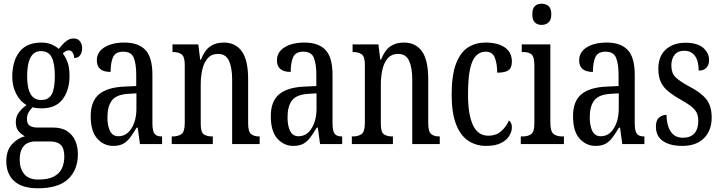

<svg xmlns="http://www.w3.org/2000/svg" viewBox="-20 -775 3880 1033"><path d="M184 238Q99 238 56.5 199.5Q14 161 14 93Q14 34 44.5 1Q75 -32 114 -42Q96 -51 80.5 -68.5Q65 -86 65 -118Q65 -148 82 -170.5Q99 -193 123 -210Q88 -229 67 -270.5Q46 -312 46 -361Q46 -447 85 -496.5Q124 -546 203 -546Q233 -546 256 -536.5Q279 -527 296 -512Q304 -520 315 -533.5Q326 -547 341.5 -557.5Q357 -568 376 -568Q399 -568 410.5 -552.5Q422 -537 422 -516Q422 -495 412 -479Q402 -463 379 -463Q379 -480 370.5 -492Q362 -504 351 -504Q341 -504 333.5 -499.5Q326 -495 318 -488Q333 -468 343.5 -440Q354 -412 354 -366Q354 -290 317 -241Q280 -192 203 -192Q193 -192 178 -193.5Q163 -195 155 -198Q145 -188 135 -172.5Q125 -157 125 -134Q125 -109 139.5 -99Q154 -89 179 -89H262Q311 -89 341 -69.5Q371 -50 385 -17.5Q399 15 399 54Q399 139 346.5 188.5Q294 238 184 238ZM201 -237Q242 -237 258.5 -268Q275 -299 275 -365Q275 -434 258 -467Q241 -500 200 -500Q126 -500 126 -364Q126 -237 201 -237ZM186 191Q240 191 270.5 174.5Q301 158 313.5 130Q326 102 326 68Q326 22 306.5 4Q287 -14 250 -14H168Q148 -14 129 -5.5Q110 3 98 25Q86 47 86 86Q86 131 110 161Q134 191 186 191Z M589 10Q539 10 503.5 -29Q468 -68 468 -150Q468 -230 512.5 -267.5Q557 -305 648 -309L713 -312V-373Q713 -429 700 -463Q687 -497 643 -497Q601 -497 588 -467Q575 -437 575 -388Q501 -388 501 -450Q501 -495 542 -520.5Q583 -546 650 -546Q724 -546 762 -506.5Q800 -467 800 -372V-113Q800 -71 811 -56Q822 -41 849 -41H852V0H733L721 -88H715Q698 -60 682 -37.5Q666 -15 644.5 -2.5Q623 10 589 10ZM617 -42Q661 -42 687.5 -84.5Q714 -127 714 -191V-273L668 -270Q606 -266 582 -234.5Q558 -203 558 -144Q558 -98 572 -70Q586 -42 617 -42Z M904 0V-41H911Q938 -41 956 -53.5Q974 -66 974 -113V-427Q974 -471 956.5 -483Q939 -495 913 -495H908V-536H1047L1057 -454H1061Q1081 -505 1111 -525.5Q1141 -546 1184 -546Q1247 -546 1281 -499Q1315 -452 1315 -349V-113Q1315 -66 1331 -53.5Q1347 -41 1373 -41H1377V0H1229V-347Q1229 -411 1212 -448Q1195 -485 1153 -485Q1118 -485 1097.5 -461.5Q1077 -438 1068.5 -400.5Q1060 -363 1060 -321V-108Q1060 -63 1077 -52Q1094 -41 1120 -41H1125V0Z M1558 10Q1508 10 1472.5 -29Q1437 -68 1437 -150Q1437 -230 1481.5 -267.5Q1526 -305 1617 -309L1682 -312V-373Q1682 -429 1669 -463Q1656 -497 1612 -497Q1570 -497 1557 -467Q1544 -437 1544 -388Q1470 -388 1470 -450Q1470 -495 1511 -520.5Q1552 -546 1619 -546Q1693 -546 1731 -506.5Q1769 -467 1769 -372V-113Q1769 -71 1780 -56Q1791 -41 1818 -41H1821V0H1702L1690 -88H1684Q1667 -60 1651 -37.5Q1635 -15 1613.5 -2.5Q1592 10 1558 10ZM1586 -42Q1630 -42 1656.5 -84.5Q1683 -127 1683 -191V-273L1637 -270Q1575 -266 1551 -234.5Q1527 -203 1527 -144Q1527 -98 1541 -70Q1555 -42 1586 -42Z M1873 0V-41H1880Q1907 -41 1925 -53.5Q1943 -66 1943 -113V-427Q1943 -471 1925.5 -483Q1908 -495 1882 -495H1877V-536H2016L2026 -454H2030Q2050 -505 2080 -525.5Q2110 -546 2153 -546Q2216 -546 2250 -499Q2284 -452 2284 -349V-113Q2284 -66 2300 -53.5Q2316 -41 2342 -41H2346V0H2198V-347Q2198 -411 2181 -448Q2164 -485 2122 -485Q2087 -485 2066.5 -461.5Q2046 -438 2037.5 -400.5Q2029 -363 2029 -321V-108Q2029 -63 2046 -52Q2063 -41 2089 -41H2094V0Z M2595 10Q2541 10 2499 -18Q2457 -46 2433.5 -107Q2410 -168 2410 -265Q2410 -372 2434 -433.5Q2458 -495 2499 -520.5Q2540 -546 2591 -546Q2659 -546 2696.5 -519.5Q2734 -493 2734 -444Q2734 -410 2715.5 -397Q2697 -384 2655 -384Q2655 -431 2642.5 -464Q2630 -497 2592 -497Q2564 -497 2542.5 -476.5Q2521 -456 2509.5 -406Q2498 -356 2498 -266Q2498 -159 2524.5 -102Q2551 -45 2607 -45Q2650 -45 2677.5 -70Q2705 -95 2718 -127Q2726 -121 2730 -112Q2734 -103 2734 -89Q2734 -68 2720.5 -45Q2707 -22 2676.5 -6Q2646 10 2595 10Z M2894 -641Q2872 -641 2858 -654Q2844 -667 2844 -698Q2844 -730 2858 -742.5Q2872 -755 2894 -755Q2916 -755 2931 -742.5Q2946 -730 2946 -698Q2946 -667 2931 -654Q2916 -641 2894 -641ZM2782 0V-41H2792Q2821 -41 2838 -53.5Q2855 -66 2855 -110V-425Q2855 -469 2840 -482Q2825 -495 2797 -495H2787V-536H2941V-115Q2941 -68 2958 -54.5Q2975 -41 3004 -41H3014V0Z M3184 10Q3134 10 3098.5 -29Q3063 -68 3063 -150Q3063 -230 3107.5 -267.5Q3152 -305 3243 -309L3308 -312V-373Q3308 -429 3295 -463Q3282 -497 3238 -497Q3196 -497 3183 -467Q3170 -437 3170 -388Q3096 -388 3096 -450Q3096 -495 3137 -520.5Q3178 -546 3245 -546Q3319 -546 3357 -506.5Q3395 -467 3395 -372V-113Q3395 -71 3406 -56Q3417 -41 3444 -41H3447V0H3328L3316 -88H3310Q3293 -60 3277 -37.5Q3261 -15 3239.5 -2.5Q3218 10 3184 10ZM3212 -42Q3256 -42 3282.5 -84.5Q3309 -127 3309 -191V-273L3263 -270Q3201 -266 3177 -234.5Q3153 -203 3153 -144Q3153 -98 3167 -70Q3181 -42 3212 -42Z M3652 10Q3585 10 3547 -16Q3509 -42 3509 -94Q3509 -129 3526.5 -143Q3544 -157 3566 -157Q3566 -104 3587.5 -69Q3609 -34 3654 -34Q3696 -34 3716.5 -58Q3737 -82 3737 -125Q3737 -162 3718 -184.5Q3699 -207 3649 -235Q3604 -260 3576 -283Q3548 -306 3535 -334.5Q3522 -363 3522 -405Q3522 -473 3562.5 -509Q3603 -545 3668 -545Q3732 -545 3763.5 -517.5Q3795 -490 3795 -452Q3795 -426 3780.5 -410.5Q3766 -395 3739 -395Q3739 -448 3718.5 -475Q3698 -502 3661 -502Q3627 -502 3609.5 -480Q3592 -458 3592 -423Q3592 -382 3614 -360Q3636 -338 3688 -310Q3749 -279 3779 -242.5Q3809 -206 3809 -143Q3809 -73 3767.5 -31.5Q3726 10 3652 10Z"/></svg>

Font: Noto Serif Khmer ExtraCondensed
Style: Regular
Weight: 400
Width: 2
Designer: Danh Hong and the Monotype Design Team
Foundry: Monotype Imaging Inc.
Version: Version 2.004; ttfautohint (v1.8.4.7-5d5b)